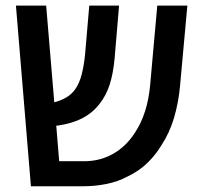

<svg xmlns="http://www.w3.org/2000/svg" viewBox="-20 -650 708 670"><path d="M87.9 0 35.6 -630.4H141.1L169.4 -293Q192.4 -298.8 211.4 -310.1Q230.5 -321.3 242.7 -338.9Q257.3 -359.9 265.1 -390.4Q272.9 -420.9 276.9 -460L291.5 -630.4H395.5L379.9 -445.8Q375 -393.1 362.8 -355Q350.6 -316.9 327.1 -287.1Q302.7 -255.9 268.1 -237.8Q233.4 -219.7 183.1 -211.9Q181.6 -211.9 179.7 -211.7Q177.7 -211.4 176.3 -211.4L186.5 -87.4H273.9Q329.1 -87.4 374.8 -113.3Q420.4 -139.2 451.2 -187.5Q494.6 -252.9 503.9 -352.5L528.8 -630.4H633.8L608.4 -351.6Q603 -291.5 587.2 -238.5Q571.3 -185.5 544.4 -145Q524.4 -110.8 494.9 -82Q465.3 -53.2 425.3 -34.2Q391.6 -16.1 351.8 -8.1Q312 0 268.6 0Z"/></svg>

Font: Open Sans SemiCondensed SemiBold
Style: Regular
Weight: 600
Width: 4
Designer: Monotype Design Team
Foundry: Monotype Imaging Inc.
Version: Version 3.000